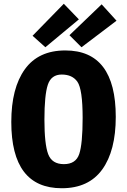

<svg xmlns="http://www.w3.org/2000/svg" viewBox="-20 -988 675 1020"><path d="M319 -968 399 -885 221 -737 153 -798ZM520 -965 599 -878 413 -737 349 -801ZM419 -362Q419 -514 391 -554Q364 -592 308 -592Q252 -592 234 -537.5Q216 -483 216 -352.5Q216 -222 236 -169Q256 -116 319.5 -116Q383 -116 401 -170Q419 -224 419 -362ZM327 -720Q595 -720 595 -367Q595 -187 523 -87.5Q451 12 308 12Q40 12 40 -340Q40 -520 112 -620Q184 -720 327 -720Z"/></svg>

Font: Magra
Style: Bold
Weight: 600
Designer: Viviana Monsalve
Foundry: Viviana Monsalve
Version: Version 1.001